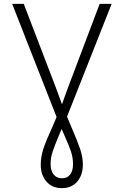

<svg xmlns="http://www.w3.org/2000/svg" viewBox="-20 -734 640 994"><path d="M191 119Q191 78 204.5 36.5Q218 -5 249 -72Q255 -86 261 -100Q267 -114 273 -128L43 -714H103L266 -289L301 -194Q304 -202 307 -211Q310 -220 314 -231L336 -291L496 -714H558L327 -130L353 -68Q382 -1 395.5 39.5Q409 80 409 118Q409 172 380 206Q351 240 300 240Q250 240 220.5 206Q191 172 191 119ZM358 116Q358 82 347.5 50.5Q337 19 311 -39L299 -66L288 -40Q263 19 252.5 51Q242 83 242 115Q242 151 258 170Q274 189 301 189Q328 189 343 170Q358 151 358 116Z"/></svg>

Font: Noto Sans Mono UI Light
Style: Regular
Weight: 300
Monospace: yes
Designer: Monotype Design team
Foundry: Monotype Imaging Inc.
Version: Version 1.000